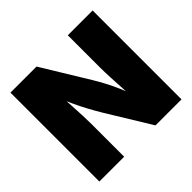

<svg xmlns="http://www.w3.org/2000/svg" viewBox="-174 -919 1111 1111"><g transform="rotate(-45 381.5 -364.0)"><path d="M44.9 0V-727.5H258.3L432.6 -441.9Q452.6 -408.7 471.7 -372.8Q490.7 -336.9 509.5 -293.9Q528.3 -251 546.9 -197.8L527.8 -185.1Q525.4 -224.6 522.2 -276.4Q519 -328.1 516.6 -377.9Q514.2 -427.7 514.2 -460.9V-727.5H717.3V0H504.4L341.8 -265.6Q317.4 -306.2 296.4 -345Q275.4 -383.8 254.9 -428.2Q234.4 -472.7 209.5 -528.3L234.4 -530.8Q238.3 -479.5 241.5 -429Q244.6 -378.4 246.3 -335.9Q248 -293.5 248 -265.6V0Z"/></g></svg>

Font: Inter 18pt Black
Style: Regular
Weight: 900
Designer: Rasmus Andersson
Foundry: rsms
Version: Version 4.001;git-66647c0bb